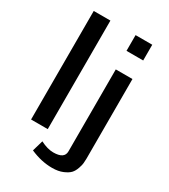

<svg xmlns="http://www.w3.org/2000/svg" viewBox="-209 -787 928 1057"><g transform="rotate(30 255.0 -258.5)"><path d="M160 142 180 73Q225 96 262 96Q332 96 332 49V-472H438V34Q437 52 436.5 63Q436 74 428 97.5Q420 121 407 135Q394 149 366 161Q338 173 299 173Q230 173 160 142ZM332 -590V-690H438V-590ZM66 0V-690H172V0Z"/></g></svg>

Font: Coval
Style: Medium
Weight: 500
Foundry: Context Ltd
Version: Version 001.000